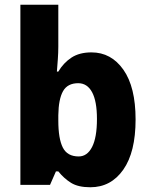

<svg xmlns="http://www.w3.org/2000/svg" viewBox="-20 -780 631 810"><path d="M226 -583Q226 -558 224 -530.5Q222 -503 220 -478H226Q248 -515 281.5 -537Q315 -559 366 -559Q449 -559 500.5 -486Q552 -413 552 -276Q552 -138 500 -64Q448 10 361 10Q310 10 280 -8.5Q250 -27 226 -57H216L191 0H66V-760H226ZM310 -429Q265 -429 246 -395.5Q227 -362 226 -294V-271Q226 -195 245 -157.5Q264 -120 312 -120Q348 -120 368.5 -160Q389 -200 389 -278Q389 -353 368.5 -391Q348 -429 310 -429Z"/></svg>

Font: Noto Sans Tamil SemiCondensed ExtraBold
Style: Regular
Weight: 800
Width: 4
Designer: Jelle Bosma - Monotype Design Team
Foundry: Monotype Imaging Inc.
Version: Version 2.004; ttfautohint (v1.8.4.7-5d5b)